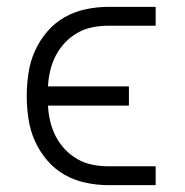

<svg xmlns="http://www.w3.org/2000/svg" viewBox="-20 -540 540 560"><path d="M434 0H296Q263 0 230 -7Q197 -14 168 -30.5Q139 -47 117 -73Q95 -99 81.5 -129.5Q68 -160 63 -193.5Q58 -227 58 -260Q58 -293 63 -326.5Q68 -360 81.5 -390.5Q95 -421 117 -447Q139 -473 168 -489.5Q197 -506 230 -513Q263 -520 296 -520H434V-465H296Q273 -465 250 -460.5Q227 -456 206.5 -444.5Q186 -433 169.5 -415.5Q153 -398 142.5 -377.5Q132 -357 126.5 -334Q121 -311 120 -288H356V-232H120Q121 -209 126.5 -186Q132 -163 142.5 -142.5Q153 -122 169.5 -104.5Q186 -87 206.5 -75.5Q227 -64 250 -59.5Q273 -55 296 -55H434Z"/></svg>

Font: Iosevka Fixed Light
Style: Regular
Weight: 300
Monospace: yes
Designer: Belleve Invis
Foundry: Belleve Invis
Version: Version 32.3.0